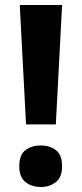

<svg xmlns="http://www.w3.org/2000/svg" viewBox="-20 -734 326 767"><path d="M203 -237H84L59 -714H228ZM57 -70Q57 -116 82 -134.5Q107 -153 143 -153Q178 -153 203 -134.5Q228 -116 228 -70Q228 -26 203 -6.5Q178 13 143 13Q107 13 82 -6.5Q57 -26 57 -70Z"/></svg>

Font: Noto Sans Adlam Unjoined
Style: Bold
Weight: 700
Version: Version 3.001